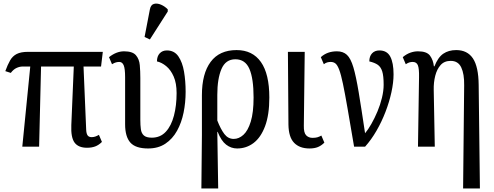

<svg xmlns="http://www.w3.org/2000/svg" viewBox="-20 -829 2794 1085"><path d="M106 0 151 -453H107Q91 -453 73.5 -445Q56 -437 41 -417L10 -427Q23 -463 37 -487.5Q51 -512 74.5 -524Q98 -536 138 -536H561L551 -453H452L467 -96Q468 -74 475 -64Q482 -54 498 -54Q509 -54 519 -57.5Q529 -61 539 -67L556 -27Q538 -9 518 -1.5Q498 6 472 6Q423 6 401.5 -23Q380 -52 383 -122L397 -453H212L201 0Z M817 10Q746 10 716.5 -23.5Q687 -57 687 -127V-393Q687 -441 679 -460Q671 -479 654 -479Q645 -479 635.5 -476.5Q626 -474 613 -466L596 -506Q638 -539 681 -539Q729 -539 748 -517Q767 -495 770 -460.5Q773 -426 773 -388V-151Q773 -122 776 -99Q779 -76 793 -63.5Q807 -51 838 -51Q886 -51 917 -84.5Q948 -118 963 -175.5Q978 -233 978 -303Q978 -359 961.5 -396.5Q945 -434 919.5 -455Q894 -476 867 -482Q867 -511 882.5 -527.5Q898 -544 923 -544Q965 -544 988 -510.5Q1011 -477 1020 -424Q1029 -371 1029 -310Q1029 -250 1017.5 -193Q1006 -136 980.5 -90Q955 -44 914.5 -17Q874 10 817 10ZM827 -606 797 -620 827 -776Q832 -802 850 -807Q868 -812 890 -802.5Q912 -793 928 -776V-764Z M1118 236 1121 -66V-291Q1121 -413 1170.5 -479.5Q1220 -546 1317 -546Q1407 -546 1454.5 -478.5Q1502 -411 1502 -278Q1502 -180 1478 -116Q1454 -52 1413 -21Q1372 10 1320 10Q1286 10 1258 -11.5Q1230 -33 1210 -84H1208L1213 236ZM1301 -44Q1330 -44 1355.5 -67Q1381 -90 1397 -141.5Q1413 -193 1413 -278Q1413 -385 1389.5 -439.5Q1366 -494 1310 -494Q1255 -494 1231.5 -439Q1208 -384 1208 -293V-148Q1227 -99 1248 -71.5Q1269 -44 1301 -44Z M1729 10Q1673 10 1642 -22Q1611 -54 1610 -125L1607 -536H1702L1697 -119Q1696 -79 1710 -64.5Q1724 -50 1746 -50Q1762 -50 1773 -53Q1784 -56 1796 -63L1813 -23Q1796 -6 1776.5 2Q1757 10 1729 10Z M1981 0Q1959 -130 1944 -216.5Q1929 -303 1918 -355.5Q1907 -408 1897 -434.5Q1887 -461 1876 -470Q1865 -479 1849 -479Q1839 -479 1829.5 -476.5Q1820 -474 1810 -466L1793 -506Q1829 -539 1884 -539Q1919 -539 1940.5 -519Q1962 -499 1977 -448.5Q1992 -398 2007 -307.5Q2022 -217 2043 -76Q2060 -96 2078.5 -128.5Q2097 -161 2113 -199Q2129 -237 2138.5 -276.5Q2148 -316 2148 -350Q2148 -400 2140 -425.5Q2132 -451 2114.5 -463Q2097 -475 2067 -482Q2067 -511 2082.5 -527.5Q2098 -544 2124 -544Q2167 -544 2185.5 -509Q2204 -474 2204 -409Q2204 -363 2192 -308Q2180 -253 2158.5 -197Q2137 -141 2107.5 -90Q2078 -39 2043 0Z M2597 236 2603 -347Q2604 -411 2586.5 -448Q2569 -485 2527 -485Q2491 -485 2470 -461.5Q2449 -438 2439.5 -400.5Q2430 -363 2431 -321L2437 0H2342L2348 -393Q2349 -441 2341.5 -460Q2334 -479 2312 -479Q2303 -479 2294 -476.5Q2285 -474 2273 -466L2256 -506Q2276 -523 2298 -531Q2320 -539 2342 -539Q2392 -539 2410 -514.5Q2428 -490 2432 -454H2435Q2455 -505 2485 -525.5Q2515 -546 2558 -546Q2621 -546 2652.5 -499Q2684 -452 2685 -349L2692 236Z"/></svg>

Font: Noto Serif ExtraCondensed
Style: Regular
Weight: 400
Width: 2
Designer: Monotype Design Team
Foundry: Monotype Imaging Inc.
Version: Version 2.015